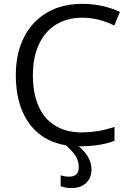

<svg xmlns="http://www.w3.org/2000/svg" viewBox="-20 -744 666 989"><path d="M385.7 9.8Q451.2 64 451.2 128.4Q451.2 172.9 423.3 198.7Q395.5 224.6 349.6 224.6Q317.4 224.6 292.5 215.3V158.7Q312 166 336.9 166Q385.7 166 385.7 117.2Q385.7 85.9 370.1 60.5Q354.5 35.2 319.8 4.4Q238.3 -8.8 180.4 -55.4Q122.6 -102.1 92 -178.7Q61.5 -255.4 61.5 -357.9Q61.5 -467.8 103 -550.8Q144.5 -633.8 222.2 -679.2Q299.3 -724.1 402.8 -724.1Q508.8 -724.1 597.7 -682.6L568.8 -612.8Q485.8 -652.8 404.8 -652.8Q325.7 -652.8 268.3 -617.2Q210.9 -581.5 180.2 -514.9Q149.4 -448.2 149.4 -356.9Q149.4 -263.2 178.2 -198Q207 -132.8 260.7 -99.1Q317.9 -62 400.9 -62Q484.9 -62 569.8 -90.3V-18.6Q495.1 9.8 387.2 9.8Z"/></svg>

Font: Viking Open Sans
Style: Regular
Weight: 400
Foundry: Ascender Corporation
Version: Version 2.001